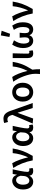

<svg xmlns="http://www.w3.org/2000/svg" viewBox="1834 -2656 1000 4709"><g transform="rotate(-90 2334.5 -302.0)"><path d="M234 12Q147 12 94 -54Q41 -120 41 -240Q41 -302 59 -351Q77 -400 107 -433.5Q137 -467 176 -485Q215 -503 257 -503Q301 -503 339 -477.5Q377 -452 400 -390H404L422 -491H536Q526 -446 515 -395.5Q504 -345 494.5 -296Q485 -247 479 -204Q473 -161 473 -130Q473 -105 487 -93.5Q501 -82 521 -82Q535 -82 554 -89L569 -3Q557 3 538.5 7.5Q520 12 494 12Q446 12 417 -9Q388 -30 382 -78H378Q325 12 234 12ZM260 -83Q280 -83 299.5 -93Q319 -103 334 -120.5Q349 -138 359 -161.5Q369 -185 371 -212L378 -300Q360 -362 332.5 -385Q305 -408 273 -408Q252 -408 231.5 -398Q211 -388 195 -367Q179 -346 169 -314.5Q159 -283 159 -241Q159 -163 186 -123Q213 -83 260 -83Z M755 0Q730 -137 680.5 -260.5Q631 -384 569 -477L686 -503Q708 -467 730 -418.5Q752 -370 770.5 -318Q789 -266 804 -214Q819 -162 828 -118H832Q873 -207 899 -303Q925 -399 933 -491H1047Q1037 -426 1022 -366.5Q1007 -307 985 -247.5Q963 -188 933.5 -127.5Q904 -67 865 0Z M1300 12Q1213 12 1160 -54Q1107 -120 1107 -240Q1107 -302 1125 -351Q1143 -400 1173 -433.5Q1203 -467 1242 -485Q1281 -503 1323 -503Q1367 -503 1405 -477.5Q1443 -452 1466 -390H1470L1488 -491H1602Q1592 -446 1581 -395.5Q1570 -345 1560.5 -296Q1551 -247 1545 -204Q1539 -161 1539 -130Q1539 -105 1553 -93.5Q1567 -82 1587 -82Q1601 -82 1620 -89L1635 -3Q1623 3 1604.5 7.5Q1586 12 1560 12Q1512 12 1483 -9Q1454 -30 1448 -78H1444Q1391 12 1300 12ZM1326 -83Q1346 -83 1365.5 -93Q1385 -103 1400 -120.5Q1415 -138 1425 -161.5Q1435 -185 1437 -212L1444 -300Q1426 -362 1398.5 -385Q1371 -408 1339 -408Q1318 -408 1297.5 -398Q1277 -388 1261 -367Q1245 -346 1235 -314.5Q1225 -283 1225 -241Q1225 -163 1252 -123Q1279 -83 1326 -83Z M1782 10 1658 0 1871 -497 1866 -515Q1837 -621 1764 -621Q1742 -621 1727 -616.5Q1712 -612 1697 -605L1671 -699Q1692 -707 1715 -712.5Q1738 -718 1777 -718Q1856 -718 1903 -666.5Q1950 -615 1982 -509L2162 0H2039L1924 -368H1920Z M2428 12Q2381 12 2339.5 -5Q2298 -22 2266 -55Q2234 -88 2215.5 -136Q2197 -184 2197 -245Q2197 -307 2215.5 -355Q2234 -403 2266 -436Q2298 -469 2339.5 -486Q2381 -503 2428 -503Q2474 -503 2516 -486Q2558 -469 2590 -436Q2622 -403 2640.5 -355Q2659 -307 2659 -245Q2659 -184 2640.5 -136Q2622 -88 2590 -55Q2558 -22 2516 -5Q2474 12 2428 12ZM2428 -82Q2484 -82 2512.5 -126Q2541 -170 2541 -245Q2541 -320 2512.5 -364.5Q2484 -409 2428 -409Q2372 -409 2343.5 -364.5Q2315 -320 2315 -245Q2315 -170 2343.5 -126Q2372 -82 2428 -82Z M2872 178Q2874 162 2875 148.5Q2876 135 2877 120.5Q2878 106 2878 89Q2878 72 2878 49Q2878 -5 2862 -74Q2846 -143 2819.5 -215Q2793 -287 2758 -355.5Q2723 -424 2684 -477L2801 -503Q2821 -475 2842 -434Q2863 -393 2882.5 -344.5Q2902 -296 2919 -241.5Q2936 -187 2948 -132H2952Q2994 -217 3022 -306Q3050 -395 3058 -491H3172Q3162 -429 3148 -373.5Q3134 -318 3112.5 -261.5Q3091 -205 3058.5 -144Q3026 -83 2980 -9Q2987 36 2989 86Q2991 136 2991 178Z M3382 12Q3315 12 3289.5 -26Q3264 -64 3264 -129V-491H3381Q3380 -445 3378.5 -395.5Q3377 -346 3376 -298Q3375 -250 3374 -205Q3373 -160 3373 -123Q3373 -100 3382.5 -91Q3392 -82 3410 -82Q3424 -82 3441 -88L3455 -2Q3441 4 3424.5 8Q3408 12 3382 12Z M3691 12Q3610 12 3560 -52Q3510 -116 3510 -241Q3510 -311 3533.5 -379.5Q3557 -448 3593 -503L3700 -460Q3661 -400 3640 -344Q3619 -288 3619 -219Q3619 -155 3639.5 -118.5Q3660 -82 3697 -82Q3730 -82 3751.5 -107Q3773 -132 3773 -189Q3773 -221 3770 -250Q3767 -279 3763 -320H3886Q3881 -279 3878.5 -250Q3876 -221 3876 -189Q3876 -128 3896.5 -105Q3917 -82 3949 -82Q3983 -82 4004.5 -120.5Q4026 -159 4026 -237Q4026 -271 4022 -299Q4018 -327 4010 -353.5Q4002 -380 3988.5 -406.5Q3975 -433 3956 -463L4061 -503Q4097 -447 4119.5 -386Q4142 -325 4142 -244Q4142 -118 4095.5 -53Q4049 12 3964 12Q3922 12 3884 -9Q3846 -30 3827 -79H3823Q3803 -30 3768.5 -9Q3734 12 3691 12ZM3782 -571 3820 -782 3935 -762 3860 -556Z M4358 0Q4333 -137 4283.5 -260.5Q4234 -384 4172 -477L4289 -503Q4311 -467 4333 -418.5Q4355 -370 4373.5 -318Q4392 -266 4407 -214Q4422 -162 4431 -118H4435Q4476 -207 4502 -303Q4528 -399 4536 -491H4650Q4640 -426 4625 -366.5Q4610 -307 4588 -247.5Q4566 -188 4536.5 -127.5Q4507 -67 4468 0Z"/></g></svg>

Font: Giro Semibold
Style: Regular
Weight: 600
Designer: Paul D. Hunt
Foundry: Adobe Systems Incorporated
Version: Version 1.000;PS 1.0;hotconv 1.0.88;makeotf.lib2.5.647800